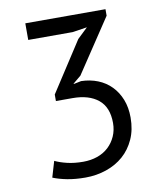

<svg xmlns="http://www.w3.org/2000/svg" viewBox="-81 -765 707 842"><g transform="rotate(-10 272.5 -344.0)"><path d="M234 -58Q268 -58 297 -68Q326 -78 347 -97.5Q368 -117 380 -144Q392 -171 392 -203Q392 -273 350.5 -307Q309 -341 236 -341H162V-370L306 -592L352 -636L287 -626H89V-700H446V-671L287 -432L252 -403V-401L286 -408Q326 -407 360 -393.5Q394 -380 419 -354.5Q444 -329 458 -293.5Q472 -258 472 -213Q472 -159 453 -117Q434 -75 401.5 -46.5Q369 -18 325 -3Q281 12 232 12Q187 12 151 5Q115 -2 88 -13L109 -84Q132 -73 163.5 -65.5Q195 -58 234 -58Z"/></g></svg>

Font: PTSans
Style: Regular
Weight: 400
Designer: A.Korolkova, O.Umpeleva, V.Yefimov
Foundry: ParaType Ltd
Version: Version 2.003W OFL